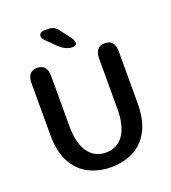

<svg xmlns="http://www.w3.org/2000/svg" viewBox="-144 -900 908 1018"><g transform="rotate(-20 309.5 -391.0)"><path d="M310 10.5Q242 10.5 186 -17.2Q130 -45 96.8 -105Q63.5 -165 63.5 -262.5V-552.5Q63.5 -619 119 -619Q174.5 -619 174.5 -552.5V-268.5Q174.5 -173.5 210.5 -122.8Q246.5 -72 310 -72Q374 -72 409.5 -122.8Q445 -173.5 445 -268.5V-552.5Q445 -619 500.5 -619Q556 -619 556 -552.5V-262.5Q556 -165 523 -105Q490 -45 434.5 -17.2Q379 10.5 310 10.5ZM336 -657.5Q317 -657.5 299 -665.2Q281 -673 262 -690L210 -741.5Q193.5 -756 193.5 -770.5Q193.5 -780.5 201.8 -786.8Q210 -793 223 -793H241Q265.5 -793 278.2 -785.2Q291 -777.5 306.5 -756L341 -710.5Q357.5 -688 357.5 -675Q357.5 -666.5 351.2 -662Q345 -657.5 336 -657.5Z"/></g></svg>

Font: Sono Medium
Style: Regular
Weight: 500
Designer: Tyler Finck
Foundry: Tyler Finck
Version: Version 2.112